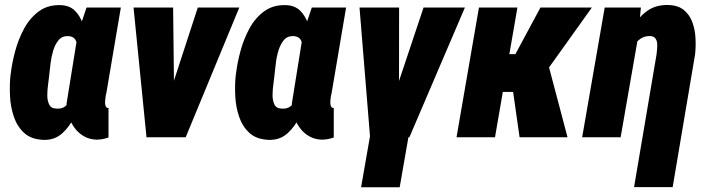

<svg xmlns="http://www.w3.org/2000/svg" viewBox="-20 -559 2883 782"><path d="M22.5 -250 23.9 -259.8Q28.8 -301.8 41.7 -350.3Q54.7 -398.9 78.1 -442.4Q101.6 -485.8 138.4 -512.9Q175.3 -540 227.5 -538.1Q263.7 -536.6 284.9 -515.6Q306.2 -494.6 317.4 -461.9Q328.6 -429.2 332.3 -392.1Q335.9 -355 335.4 -320.6Q335 -286.1 334 -262.7L333 -250.5Q327.1 -217.3 315.4 -172.6Q303.7 -127.9 283.9 -85.7Q264.2 -43.5 233.4 -15.9Q202.6 11.7 158.7 10.7Q108.4 9.3 79.3 -16.8Q50.3 -43 36.6 -83Q22.9 -123 20.8 -167.5Q18.6 -211.9 22.5 -250ZM181.2 -259.8 180.2 -250Q179.2 -237.8 176 -216.3Q172.9 -194.8 172.6 -172.4Q172.4 -149.9 180.2 -133.5Q188 -117.2 209.5 -116.7Q232.4 -114.7 246.6 -126.7Q260.7 -138.7 268.8 -157.5Q276.9 -176.3 280.8 -197.5Q284.7 -218.8 286.6 -235.8L291 -274.9Q292.5 -287.1 295.4 -309.3Q298.3 -331.5 297.6 -355Q296.9 -378.4 288.3 -394.8Q279.8 -411.1 257.8 -412.1Q232.9 -412.6 218.8 -395.8Q204.6 -378.9 196.8 -353.3Q189 -327.6 186 -301.8Q183.1 -275.9 181.2 -259.8ZM332.5 -528.3H472.2L413.1 -179.7Q411.6 -175.8 410.2 -166.5Q408.7 -157.2 408 -146.2Q407.2 -135.3 409.9 -127.7Q412.6 -120.1 419.9 -119.1Q420.9 -119.1 421.1 -119.4Q421.4 -119.6 421.9 -120.1V1Q409.2 5.4 397.2 7.6Q385.3 9.8 372.6 9.8Q344.2 8.8 322 -3.9Q299.8 -16.6 284.2 -37.6Q268.6 -58.6 259.8 -84.2Q251 -109.9 251 -136.2L297.4 -424.3Z M651.9 -118.2 785.6 -528.3H954.6L736.3 0H637.7ZM685.1 -528.3 689.9 -104 671.4 0H576.7L523.9 -528.3Z M939.9 -250 941.4 -259.8Q946.3 -301.8 959.2 -350.3Q972.2 -398.9 995.6 -442.4Q1019 -485.8 1055.9 -512.9Q1092.8 -540 1145 -538.1Q1181.2 -536.6 1202.4 -515.6Q1223.6 -494.6 1234.9 -461.9Q1246.1 -429.2 1249.8 -392.1Q1253.4 -355 1252.9 -320.6Q1252.4 -286.1 1251.5 -262.7L1250.5 -250.5Q1244.6 -217.3 1232.9 -172.6Q1221.2 -127.9 1201.4 -85.7Q1181.6 -43.5 1150.9 -15.9Q1120.1 11.7 1076.2 10.7Q1025.9 9.3 996.8 -16.8Q967.8 -43 954.1 -83Q940.4 -123 938.2 -167.5Q936 -211.9 939.9 -250ZM1098.6 -259.8 1097.7 -250Q1096.7 -237.8 1093.5 -216.3Q1090.3 -194.8 1090.1 -172.4Q1089.8 -149.9 1097.7 -133.5Q1105.5 -117.2 1127 -116.7Q1149.9 -114.7 1164.1 -126.7Q1178.2 -138.7 1186.3 -157.5Q1194.3 -176.3 1198.2 -197.5Q1202.1 -218.8 1204.1 -235.8L1208.5 -274.9Q1210 -287.1 1212.9 -309.3Q1215.8 -331.5 1215.1 -355Q1214.4 -378.4 1205.8 -394.8Q1197.3 -411.1 1175.3 -412.1Q1150.4 -412.6 1136.2 -395.8Q1122.1 -378.9 1114.3 -353.3Q1106.4 -327.6 1103.5 -301.8Q1100.6 -275.9 1098.6 -259.8ZM1250 -528.3H1389.6L1330.6 -179.7Q1329.1 -175.8 1327.6 -166.5Q1326.2 -157.2 1325.4 -146.2Q1324.7 -135.3 1327.4 -127.7Q1330.1 -120.1 1337.4 -119.1Q1338.4 -119.1 1338.6 -119.4Q1338.9 -119.6 1339.4 -120.1V1Q1326.7 5.4 1314.7 7.6Q1302.7 9.8 1290 9.8Q1261.7 8.8 1239.5 -3.9Q1217.3 -16.6 1201.7 -37.6Q1186 -58.6 1177.2 -84.2Q1168.5 -109.9 1168.5 -136.2L1214.8 -424.3Z M1649.4 -34.2 1607.9 203.6H1450.7L1492.2 -34.2ZM1575.2 -139.6 1705.1 -528.3H1873.5L1647.5 0H1538.1ZM1605.5 -528.3 1605 -119.6 1589.4 0H1487.3L1444.3 -528.3Z M2087.4 -528.3 1996.1 0H1839.4L1930.7 -528.3ZM2390.6 -528.3 2145 -184.6H2008.8L2016.6 -338.4H2079.1L2181.2 -528.3ZM2096.2 0 2064.9 -219.7 2215.8 -286.1 2291.5 0Z M2578.6 -406.2 2507.8 0H2351.1L2442.9 -528.3H2590.3ZM2527.3 -282.2 2504.4 -281.7Q2509.8 -320.8 2522.9 -366Q2536.1 -411.1 2559.1 -450.9Q2582 -490.7 2617.2 -515.4Q2652.3 -540 2701.7 -538.6Q2741.7 -537.6 2765.4 -518.1Q2789.1 -498.5 2800 -468.3Q2811 -438 2812.7 -403.6Q2814.5 -369.1 2811 -337.4L2719.7 203.1H2562.5L2654.3 -338.9Q2654.8 -347.2 2656.2 -359.1Q2657.7 -371.1 2656.5 -382.8Q2655.3 -394.5 2649.4 -402.6Q2643.6 -410.6 2629.4 -412.1Q2605 -413.1 2587.4 -400.4Q2569.8 -387.7 2557.9 -367.2Q2545.9 -346.7 2538.8 -324Q2531.7 -301.3 2527.3 -282.2Z"/></svg>

Font: Roboto Condensed Black
Style: Italic
Weight: 900
Italic angle: -12°
Designer: Christian Robertson
Foundry: Google
Version: Version 3.008; 2023